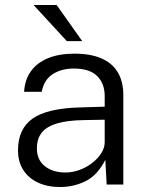

<svg xmlns="http://www.w3.org/2000/svg" viewBox="-20 -743 602 773"><path d="M221.5 10Q171 10 133 -7.8Q95 -25.5 73.8 -58.5Q52.5 -91.5 52.5 -138Q52.5 -224 111.2 -265.5Q170 -307 301.5 -310.5L401.5 -313.5V-356.5Q401.5 -407 370.8 -437.2Q340 -467.5 276 -467Q228 -467 192.8 -444.8Q157.5 -422.5 148 -373.5H77Q80 -422 104.5 -456.2Q129 -490.5 173.5 -508.8Q218 -527 280 -527Q344 -527 387.8 -508.2Q431.5 -489.5 454 -452.2Q476.5 -415 476.5 -360V0H409.5L404 -99.5Q373 -38 325.2 -14Q277.5 10 221.5 10ZM243.5 -48.5Q271.5 -48.5 299.2 -58.5Q327 -68.5 350 -86Q373 -103.5 387 -125Q401 -146.5 401.5 -169V-261L318 -259.5Q252.5 -258.5 210.8 -246.5Q169 -234.5 148.8 -209.8Q128.5 -185 128.5 -145Q128.5 -99.5 160.5 -74Q192.5 -48.5 243.5 -48.5ZM208 -723H115L249 -577.5H311Z"/></svg>

Font: Public Sans Thin Light
Style: Regular
Weight: 300
Version: Version 1.007